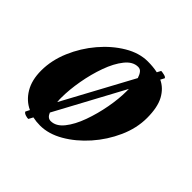

<svg xmlns="http://www.w3.org/2000/svg" viewBox="-128 -565 701 701"><g transform="rotate(45 222.0 -214.5)"><path d="M326 -448Q331 -448 342 -445.5Q353 -443 354 -438L346 -423Q376 -409 393.5 -377Q411 -345 411 -290Q411 -237 387.5 -184.5Q364 -132 326 -89Q288 -46 243 -20Q198 6 154 6Q134 6 116 2L107 19Q103 20 93 17Q83 14 80 8L88 -8Q55 -23 35 -56.5Q15 -90 15 -139Q15 -192 37.5 -245Q60 -298 97 -341.5Q134 -385 178.5 -411.5Q223 -438 267 -438Q295 -438 318 -433ZM256 -399Q229 -399 207 -371.5Q185 -344 169.5 -301Q154 -258 145.5 -210Q137 -162 137 -122Q137 -118 137 -112Q137 -106 138 -99L284 -369Q280 -382 273.5 -390.5Q267 -399 256 -399ZM289 -318 146 -53Q154 -33 170 -33Q197 -33 219 -60.5Q241 -88 256.5 -131Q272 -174 280.5 -220.5Q289 -267 289 -305Q289 -308 289 -311Q289 -314 289 -318Z"/></g></svg>

Font: Amiri
Style: Bold Italic
Weight: 700
Italic angle: 10°
Designer: Khaled Hosny
Version: Version 0.113